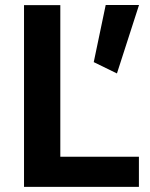

<svg xmlns="http://www.w3.org/2000/svg" viewBox="-20 -729 584 749"><path d="M521.9 -117.5H215.3V-709.1H73.7V0H521.9ZM392.3 -709.4 345.7 -486.7 436.2 -442.5 522.3 -709.4Z"/></svg>

Font: Estedad-FD VF
Style: Regular
Weight: 100
Designer: Amin Abedi
Version: Version 7.3